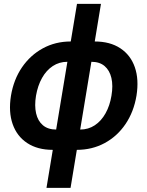

<svg xmlns="http://www.w3.org/2000/svg" viewBox="-20 -749 748 974"><path d="M247.6 11.2Q170.4 11.2 118.2 -23.2Q65.9 -57.6 44.2 -119.4Q22.5 -181.2 35.6 -263.2Q49.3 -345.7 91.6 -407.5Q133.8 -469.2 197.5 -503.9Q261.2 -538.6 338.9 -538.6H460.4Q538.1 -538.6 590.3 -504.2Q642.6 -469.7 664.1 -407.7Q685.5 -345.7 672.4 -263.7Q658.7 -181.6 616.7 -119.6Q574.7 -57.6 511 -23.2Q447.3 11.2 369.6 11.2ZM265.1 -91.8H386.7Q428.2 -91.8 460.9 -113.5Q493.7 -135.3 515.4 -174.1Q537.1 -212.9 545.4 -263.2Q554.2 -314.5 545.2 -353.3Q536.1 -392.1 510.7 -413.8Q485.4 -435.5 443.4 -435.5H321.8Q280.3 -435.5 247.6 -413.8Q214.8 -392.1 193.1 -353.3Q171.4 -314.5 162.6 -263.2Q154.3 -212.9 163.1 -174.1Q171.9 -135.3 197.8 -113.5Q223.6 -91.8 265.1 -91.8ZM215.8 204.1 370.6 -729.5H492.2L337.9 204.1Z"/></svg>

Font: Inter 24pt SemiBold
Style: Italic
Weight: 600
Italic angle: -9.3988°
Designer: Rasmus Andersson
Foundry: rsms
Version: Version 4.001;git-66647c0bb